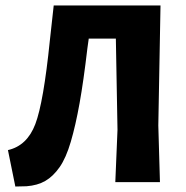

<svg xmlns="http://www.w3.org/2000/svg" viewBox="-20 -665 680 701"><path d="M36 16 9 -117Q79 -133 109 -212Q139 -291 162 -517L176 -644V-645H566L558 -207L564 0H401L409 -191L403 -524H304L299 -488Q285 -369 270.5 -288Q256 -207 238.5 -147.5Q221 -88 197.5 -54.5Q174 -21 145.5 -4.5Q117 12 77 15Z"/></svg>

Font: Alegreya Sans ExtraBold
Style: Regular
Weight: 800
Designer: Juan Pablo del Peral
Foundry: Huerta Tipografica
Version: Version 2.007